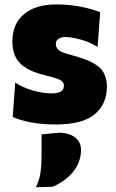

<svg xmlns="http://www.w3.org/2000/svg" viewBox="-20 -534 512 846"><path d="M225.5 14.5Q163 14.5 115.2 5Q67.5 -4.5 36 -18.5L47 -170Q79.5 -148.5 124 -135.5Q168.5 -122.5 207 -122.5Q231.5 -122.5 246.5 -129.8Q261.5 -137 261.5 -157Q261.5 -174.5 241.8 -183.2Q222 -192 171 -204.5Q99.5 -222.5 67 -256.8Q34.5 -291 34.5 -351.5Q34.5 -428 85.2 -471.2Q136 -514.5 228 -514.5Q289.5 -514.5 340.5 -503.5Q391.5 -492.5 421.5 -480.5L410 -327Q387 -342 360 -351.8Q333 -361.5 308.8 -366.2Q284.5 -371 270 -371Q250.5 -371 238.2 -363.2Q226 -355.5 226 -339.5Q226 -323.5 239.2 -312.8Q252.5 -302 295.5 -291Q380.5 -269 415.8 -239.2Q451 -209.5 451 -150.5Q451 -76.5 398 -31Q345 14.5 225.5 14.5ZM138 291Q154 259 158.5 226.5Q163 194 163 157.5V58L244.5 50.5Q289.5 53 313.2 73.5Q337 94 337 126.5Q337 178.5 304.2 220.5Q271.5 262.5 212.5 289Z"/></svg>

Font: Heraclito ExtraBold
Style: Regular
Weight: 800
Designer: Kostas Bartsokas (font) & Cristiano Sobral (main changes)
Foundry: Kostas Bartsokas (font) & Cristiano Sobral (main changes)
Version: Version 1.00;July 8, 2020;FontCreator 13.0.0.2655 64-bit